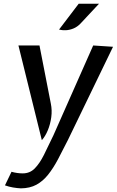

<svg xmlns="http://www.w3.org/2000/svg" viewBox="-20 -760 624 1026"><path d="M91.5 246.5Q71.5 245.5 49.5 241.8Q27.5 238 6.5 230.5L41.5 158Q58 162.5 72.8 164.5Q87.5 166.5 101.5 166.5Q139.5 166.5 165.5 140.2Q191.5 114 214.5 68.2Q237.5 22.5 265.5 -37L478 -517L584 -510L342.5 -11Q314.5 45 289.5 92Q264.5 139 237 173.5Q209.5 208 174.8 227Q140 246 91.5 246.5ZM203.5 -11 78.5 -517H191L251.5 -207Q259 -171.5 254 -133.8Q249 -96 235.2 -63.2Q221.5 -30.5 203.5 -11ZM295.5 -602 400.5 -740H509L411 -635Q393.5 -616.5 373 -608Q352.5 -599.5 332.2 -598.5Q312 -597.5 295.5 -602Z"/></svg>

Font: Expletus Sans Medium
Style: Italic
Weight: 500
Italic angle: -7°
Version: Version 7.500